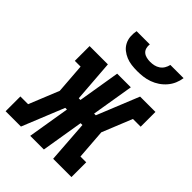

<svg xmlns="http://www.w3.org/2000/svg" viewBox="-245 -858 965 965"><g transform="rotate(45 237.5 -375.0)"><path d="M-30 0V-105H25L90 -265L78 -425H37V-530H167L184 -306H196L233 -530H330L293 -306H305L396 -530H505V-425H450L385 -265L397 -105H438V0H308L292 -224H279L242 0H145L182 -224H170L79 0ZM295 -610Q274 -610 254 -612.5Q234 -615 216 -622.5Q198 -630 183 -642Q168 -654 159 -671.5Q150 -689 148.5 -709.5Q147 -730 151 -750H245Q243 -737 246.5 -724Q250 -711 259.5 -703Q269 -695 282 -692Q295 -689 308 -689Q322 -689 335.5 -692Q349 -695 361 -703Q373 -711 380.5 -723.5Q388 -736 391 -750H485Q482 -729 473.5 -709Q465 -689 450.5 -672Q436 -655 417.5 -642.5Q399 -630 378 -622.5Q357 -615 336 -612.5Q315 -610 295 -610Z"/></g></svg>

Font: Iosevka Slab Extrabold
Style: Italic
Weight: 800
Italic angle: -9°
Monospace: yes
Designer: Belleve Invis
Foundry: Belleve Invis
Version: Version 11.1.0; ttfautohint (v1.8.3)